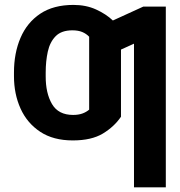

<svg xmlns="http://www.w3.org/2000/svg" viewBox="-20 -573 746 797"><path d="M668.3 -545.5V204.5H536.2V-391.7L482.2 -367.2V-88.4Q454.2 -47.2 407 -18.6Q359.7 9.9 282.3 9.9Q201.3 9.9 147 -25.9Q92.7 -61.8 65.3 -122.3Q38 -182.9 38 -256.4V-272Q38 -352.6 65.2 -416Q92.3 -479.4 147 -516Q201.7 -552.6 284.8 -552.6Q337.4 -552.6 378.9 -533.6Q420.5 -514.6 448.5 -487.9L574.6 -545.5ZM283.4 -95.9Q305.4 -95.9 321.7 -101.7Q338.1 -107.6 350.1 -117.9V-420.5Q338.1 -433.2 321.2 -440.2Q304.3 -447.1 280.5 -447.1Q235.1 -447.1 211.1 -422.8Q187.1 -398.4 178.4 -358.7Q169.7 -318.9 169.7 -272V-256.4Q169.4 -186.4 195.8 -141.2Q222.3 -95.9 283.4 -95.9Z"/></svg>

Font: Inter Zeller Semi Bold
Style: Regular
Weight: 600
Designer: Rasmus Andersson; Joe Bland
Foundry: zeller
Version: Version 3.015;git-dec3a8cb1